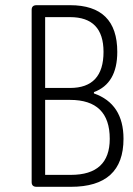

<svg xmlns="http://www.w3.org/2000/svg" viewBox="-20 -720 514 740"><path d="M121 0Q102 0 102 -18V-682Q102 -700 121 -700H250Q432 -700 432 -520Q432 -398 342 -365V-360Q456 -320 456 -185Q456 0 253 0ZM154 -381H250Q379 -381 379 -520Q379 -654 250 -654H154ZM154 -46H253Q403 -46 403 -185Q403 -335 250 -335H154Z"/></svg>

Font: Asap Condensed ExtraLight
Style: Regular
Weight: 200
Width: 3
Designer: Pablo Cosgaya
Foundry: Omnibus-Type
Version: Version 3.001; ttfautohint (v1.8.4.7-5d5b)